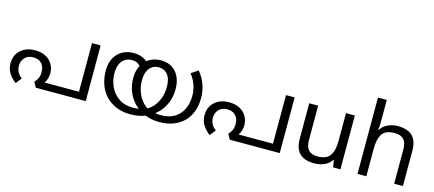

<svg xmlns="http://www.w3.org/2000/svg" viewBox="-55 -1297 4173 1846"><g transform="rotate(15 2031.5 -374.0)"><path d="M229 -346Q297 -346 340.5 -320.5Q384 -295 405.5 -255.5Q427 -216 427 -173Q427 -133 414 -102Q401 -71 382 -57L357 -70H739V-554H825V0H328L299 -52Q319 -72 331 -96.5Q343 -121 343 -158Q343 -212 314 -244Q285 -276 229 -276Q194 -276 168.5 -260.5Q143 -245 129.5 -220Q116 -195 116 -164Q116 -130 130 -102Q144 -74 175 -51L129 7Q87 -24 59.5 -66.5Q32 -109 32 -166Q32 -219 56.5 -259.5Q81 -300 125.5 -323Q170 -346 229 -346Z M1557 12Q1517 12 1474 3Q1431 -6 1389 -29Q1383 -32 1373.5 -36Q1364 -40 1359 -43Q1304 -82 1271 -129Q1238 -176 1223 -229Q1208 -282 1208 -338Q1208 -378 1218 -412Q1228 -446 1245 -473L1252 -484Q1272 -511 1298.5 -529Q1325 -547 1356 -556.5Q1387 -566 1421 -566Q1520 -566 1575 -502.5Q1630 -439 1630 -332Q1630 -242 1592 -169.5Q1554 -97 1489 -53Q1481 -47 1473.5 -42.5Q1466 -38 1456 -33Q1414 -9 1368 1.5Q1322 12 1272 12Q1192 12 1129.5 -14Q1067 -40 1023.5 -86.5Q980 -133 957.5 -196.5Q935 -260 935 -335Q935 -405 961.5 -456.5Q988 -508 1037 -537Q1086 -566 1152 -566Q1210 -566 1250 -545.5Q1290 -525 1317 -490L1258 -431Q1245 -457 1219.5 -476.5Q1194 -496 1153 -496Q1115 -496 1085.5 -478Q1056 -460 1039 -423.5Q1022 -387 1022 -333Q1022 -261 1051 -198Q1080 -135 1137 -95.5Q1194 -56 1279 -56Q1300 -56 1322 -58.5Q1344 -61 1365 -66Q1376 -70 1388 -74Q1400 -78 1410 -82Q1445 -100 1475 -134.5Q1505 -169 1524 -219Q1543 -269 1543 -332Q1543 -392 1526 -428Q1509 -464 1481 -480Q1453 -496 1421 -496Q1383 -496 1354.5 -477Q1326 -458 1310.5 -421.5Q1295 -385 1295 -332Q1295 -279 1311.5 -228.5Q1328 -178 1358.5 -139Q1389 -100 1430 -78Q1440 -74 1448 -73.5Q1456 -73 1466 -69Q1483 -64 1507 -60Q1531 -56 1557 -56Q1640 -56 1694 -90Q1748 -124 1775 -182Q1802 -240 1802 -312Q1802 -371 1783 -424Q1764 -477 1729 -519L1798 -566Q1844 -512 1866.5 -447.5Q1889 -383 1889 -314Q1889 -243 1867.5 -183Q1846 -123 1803.5 -79.5Q1761 -36 1699 -12Q1637 12 1557 12Z M2160 -346Q2228 -346 2271.5 -320.5Q2315 -295 2336.5 -255.5Q2358 -216 2358 -173Q2358 -133 2345 -102Q2332 -71 2313 -57L2288 -70H2670V-554H2756V0H2259L2230 -52Q2250 -72 2262 -96.5Q2274 -121 2274 -158Q2274 -212 2245 -244Q2216 -276 2160 -276Q2125 -276 2099.5 -260.5Q2074 -245 2060.5 -220Q2047 -195 2047 -164Q2047 -130 2061 -102Q2075 -74 2106 -51L2060 7Q2018 -24 1990.5 -66.5Q1963 -109 1963 -166Q1963 -219 1987.5 -259.5Q2012 -300 2056.5 -323Q2101 -346 2160 -346Z M3360 -536V0H3288L3275 -71H3271Q3254 -43 3227 -25Q3200 -7 3168 1.5Q3136 10 3101 10Q3037 10 2993.5 -10.5Q2950 -31 2928 -74Q2906 -117 2906 -185V-536H2995V-191Q2995 -127 3024 -95Q3053 -63 3114 -63Q3203 -63 3237.5 -113Q3272 -163 3272 -257V-536Z M3618 -537Q3618 -518 3616.5 -498Q3615 -478 3613 -462H3619Q3636 -490 3662 -508Q3688 -526 3720 -535.5Q3752 -545 3786 -545Q3851 -545 3894.5 -524.5Q3938 -504 3960 -461Q3982 -418 3982 -349V0H3895V-343Q3895 -408 3866 -440Q3837 -472 3775 -472Q3685 -472 3651.5 -421.5Q3618 -371 3618 -277V0H3530V-760H3618Z"/></g></svg>

Font: hexlmalayalam05
Style: Book
Weight: 400
Designer: Jelle Bosma - Monotype Design Team
Foundry: Monotype Imaging Inc.
Version: Version 2.003